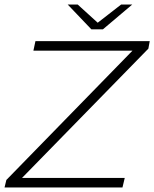

<svg xmlns="http://www.w3.org/2000/svg" viewBox="-25 -825 679 845"><path d="M628 -611 72 -42H524L514 0H-5L3 -33L558 -602H122L131 -644H634ZM557 -805 428 -696H377L273 -805H317L405 -725L508 -805Z"/></svg>

Font: Montserrat Ace
Style: Light Italic
Weight: 300
Italic angle: -11.3°
Designer: Julieta Ulanovsky
Foundry: Julieta Ulanovsky
Version: Version 1